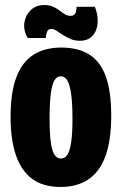

<svg xmlns="http://www.w3.org/2000/svg" viewBox="-20 -730 484 763"><path d="M221 13Q151 13 107.5 -19.5Q64 -52 43 -114Q22 -176 22 -265Q22 -362 45 -423Q68 -484 113 -512.5Q158 -541 224 -541Q292 -541 336 -512.5Q380 -484 401 -424.5Q422 -365 422 -271Q422 -172 399 -109.5Q376 -47 331 -17Q286 13 221 13ZM222 -100Q238 -100 248 -115.5Q258 -131 263 -166Q268 -201 268 -257Q268 -317 263 -354.5Q258 -392 248 -409.5Q238 -427 221 -427Q206 -427 196 -410Q186 -393 181.5 -355Q177 -317 177 -256Q177 -172 187.5 -136Q198 -100 222 -100ZM297 -568Q276 -568 259.5 -575.5Q243 -583 229.5 -591.5Q216 -600 205 -607.5Q194 -615 184 -615Q171 -615 166.5 -602.5Q162 -590 162 -579H90Q72 -611 77 -641Q82 -671 103 -690.5Q124 -710 156 -710Q175 -710 189.5 -704Q204 -698 215.5 -689Q227 -680 237.5 -673.5Q248 -667 260 -667Q276 -667 280.5 -679.5Q285 -692 284 -703H357Q370 -671 368 -639.5Q366 -608 348 -588Q330 -568 297 -568Z"/></svg>

Font: Bricolage Grotesque 48pt Condensed ExtraBold
Style: Regular
Weight: 800
Width: 3
Designer: Mathieu Triay
Foundry: Atelier Triay
Version: Version 1.001;gftools[0.9.33.dev8+g029e19f]